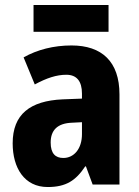

<svg xmlns="http://www.w3.org/2000/svg" viewBox="-20 -794 560 773"><path d="M417 -774H115V-666H417ZM268 -611C196 -611 130 -594 75 -563L120 -454C168 -480 208 -493 247 -493C289 -493 310 -467 310 -417V-397L232 -394C101 -388 31 -334 31 -217C31 -118 78 -41 172 -41C246 -41 285 -67 323 -124H326L353 -51H461V-414C461 -546 390 -611 268 -611ZM271 -300 310 -302V-254C310 -195 278 -158 235 -158C203 -158 184 -176 184 -220C184 -269 210 -298 271 -300Z"/></svg>

Font: Noto Sans Tamil UI Condensed ExtraBold
Style: Regular
Weight: 800
Width: 3
Designer: Jelle Bosma - Monotype Design Team
Foundry: Monotype Imaging Inc.
Version: Version 2.004